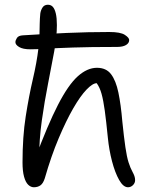

<svg xmlns="http://www.w3.org/2000/svg" viewBox="-20 -780 655 810"><path d="M123 10Q110 10 99 -0.5Q88 -11 81.5 -34.5Q75 -58 75 -95Q75 -203 88.5 -289Q102 -375 118.5 -445.5Q135 -516 142 -575Q146 -603 146.5 -629Q147 -655 147.5 -679Q148 -703 150 -723Q152 -737 159.5 -748.5Q167 -760 182 -760Q195 -760 203 -751Q211 -742 215.5 -723Q220 -704 220 -674Q220 -625 208.5 -562Q197 -499 182.5 -426Q168 -353 156.5 -272Q145 -191 145 -106L127 -108Q181 -253 224.5 -337.5Q268 -422 308 -458Q348 -494 389 -494Q428 -494 448.5 -467Q469 -440 479.5 -389.5Q490 -339 496 -268Q503 -200 509 -159Q515 -118 522.5 -94.5Q530 -71 540 -53Q544 -46 547 -37.5Q550 -29 550 -20Q550 -8 541 1Q532 10 520 10Q500 10 482.5 -21Q465 -52 452.5 -100Q440 -148 435 -199Q428 -270 422 -313.5Q416 -357 408.5 -384Q401 -411 388 -429Q371 -429 345 -402Q319 -375 289 -323Q259 -271 227.5 -196.5Q196 -122 169 -28Q162 -6 150.5 2Q139 10 123 10ZM108 -572Q77 -572 61 -581.5Q45 -591 45 -602Q45 -610 51.5 -620Q58 -630 77 -631Q172 -637 261 -641Q350 -645 441 -645Q488 -645 506.5 -633Q525 -621 525 -611Q525 -598 511.5 -590Q498 -582 474 -582Q359 -582 287.5 -579.5Q216 -577 175 -574.5Q134 -572 108 -572Z"/></svg>

Font: Shantell Sans Light
Style: Regular
Weight: 300
Designer: Stephen Nixon, Anya Danilova, Shantell Martin
Foundry: Arrow Type
Version: Version 1.011;[c5ecc13dd]